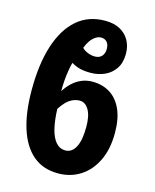

<svg xmlns="http://www.w3.org/2000/svg" viewBox="-116 -844 751 933"><g transform="rotate(15 259.5 -378.0)"><path d="M195 -527Q190 -508 186 -484Q182 -460 180 -434Q178 -408 178 -380Q193 -404 213 -423Q233 -442 258.5 -453Q284 -464 314 -464Q364 -464 402 -440.5Q440 -417 461.5 -369.5Q483 -322 483 -251Q483 -169 454.5 -110.5Q426 -52 377 -21Q328 10 266 10Q190 10 139.5 -33Q89 -76 63.5 -156.5Q38 -237 38 -349Q38 -480 68 -573Q98 -666 155.5 -716Q213 -766 297 -766Q342 -766 372.5 -749Q403 -732 419 -703Q435 -674 435 -636Q435 -591 415 -561.5Q395 -532 362.5 -517.5Q330 -503 292 -503Q261 -503 239 -508.5Q217 -514 195 -527ZM272 -107Q304 -107 322.5 -141.5Q341 -176 341 -244Q341 -299 323.5 -329Q306 -359 278 -359Q259 -359 241 -350.5Q223 -342 208.5 -326.5Q194 -311 182 -292Q184 -235 194 -193.5Q204 -152 223.5 -129.5Q243 -107 272 -107ZM299 -682Q285 -682 271 -673Q257 -664 245.5 -647.5Q234 -631 227 -611Q239 -599 256.5 -592Q274 -585 292 -585Q314 -585 326.5 -598.5Q339 -612 339 -635Q339 -658 328 -670Q317 -682 299 -682Z"/></g></svg>

Font: Noto Sans Display Condensed
Style: Bold
Weight: 700
Width: 3
Designer: Monotype Design Team
Foundry: Monotype Imaging Inc.
Version: Version 2.003